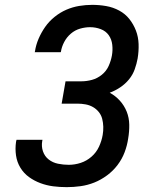

<svg xmlns="http://www.w3.org/2000/svg" viewBox="-20 -763 640 791"><path d="M255 8Q226 8 199 4.5Q172 1 146.5 -8.5Q121 -18 99.5 -33.5Q78 -49 64 -72Q50 -95 46 -122.5Q42 -150 46 -178L48 -187H155L154 -182Q150 -160 157 -139.5Q164 -119 180.5 -106Q197 -93 219 -88.5Q241 -84 263 -84Q288 -84 312.5 -92Q337 -100 357 -117.5Q377 -135 388 -159Q399 -183 403 -207Q406 -224 405.5 -241Q405 -258 401 -273.5Q397 -289 387 -301.5Q377 -314 363 -322Q349 -330 332.5 -333Q316 -336 299 -336H234L250 -428H315Q337 -428 359 -434Q381 -440 399.5 -455Q418 -470 427.5 -491Q437 -512 441 -534Q445 -556 442.5 -578.5Q440 -601 428 -618Q416 -635 395 -643Q374 -651 351 -651Q331 -651 310 -645Q289 -639 272 -624.5Q255 -610 244.5 -590Q234 -570 231 -550L230 -548H123L124 -551Q128 -578 139 -603.5Q150 -629 166 -652Q182 -675 205 -693.5Q228 -712 253.5 -723Q279 -734 306 -738.5Q333 -743 360 -743Q389 -743 417.5 -738Q446 -733 471 -719.5Q496 -706 513 -684.5Q530 -663 540 -637Q550 -611 551 -581.5Q552 -552 547 -522Q543 -500 535 -477.5Q527 -455 511.5 -436Q496 -417 475 -403Q454 -389 432 -381Q456 -368 474 -348Q492 -328 502 -303Q512 -278 512.5 -249.5Q513 -221 508 -192Q504 -164 493.5 -136Q483 -108 464.5 -83.5Q446 -59 421 -40.5Q396 -22 368.5 -11Q341 0 312 4Q283 8 255 8Z"/></svg>

Font: Iosevka Aile Semibold Oblique
Style: Regular
Weight: 600
Italic angle: -9°
Designer: Belleve Invis
Foundry: Belleve Invis
Version: Version 31.1.0; ttfautohint (v1.8.4)